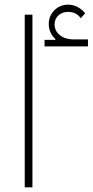

<svg xmlns="http://www.w3.org/2000/svg" viewBox="-20 -803 397 823"><path d="M86 -740H119V0H86ZM171 -632H217L218 -635Q189 -662 189 -700Q189 -735 213 -759Q237 -783 272 -783Q293 -783 312.5 -773Q332 -763 345 -746L326 -725Q307 -752 272 -752Q247 -752 230.5 -737Q214 -722 214 -699Q214 -670 237 -652Q260 -634 296 -634H357V-604H171Z"/></svg>

Font: IBM Plex Sans Arabic ExtraLight
Style: Regular
Weight: 200
Designer: Mike Abbink, Paul van der Laan, Pieter van Rosmalen, Wael Morcos, Khajak Apelian
Foundry: Bold Monday
Version: Version 1.1